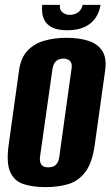

<svg xmlns="http://www.w3.org/2000/svg" viewBox="-20 -755 453 787"><path d="M166 12Q114 12 76 -0.5Q38 -13 21.5 -51Q5 -89 16 -165L58 -466Q65 -517 91.5 -546Q118 -575 159.5 -587.5Q201 -600 252 -600Q305 -600 343 -587.5Q381 -575 399.5 -546Q418 -517 411 -466L369 -166Q359 -89 330.5 -51Q302 -13 260.5 -0.5Q219 12 166 12ZM178 -69Q187 -69 196.5 -72Q206 -75 213.5 -85Q221 -95 223 -112L273 -472Q276 -490 271 -499Q266 -508 257.5 -511.5Q249 -515 240 -515Q231 -515 221.5 -511.5Q212 -508 205 -499Q198 -490 195 -472L144 -112Q142 -95 147 -85Q152 -75 160 -72Q168 -69 178 -69ZM256 -631Q218 -631 196 -641.5Q174 -652 164.5 -668.5Q155 -685 153 -702.5Q151 -720 153 -735H226Q223 -715 236 -704.5Q249 -694 266 -694Q285 -694 299.5 -704Q314 -714 319 -735H392Q388 -707 372.5 -683Q357 -659 328 -645Q299 -631 256 -631Z"/></svg>

Font: Alumni Sans Thin ExtraBold
Style: Italic
Weight: 800
Italic angle: -8°
Version: Version 1.016